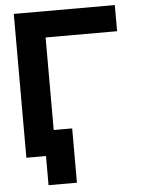

<svg xmlns="http://www.w3.org/2000/svg" viewBox="-58 -769 710 961"><g transform="rotate(-5 296.5 -288.5)"><path d="M102.5 -126.4V0H146.5V146.5H289.1V-126.4ZM196.3 -361.9V-591.4H555.5V-722.7H47.9V0H196.3V-166.6Z"/></g></svg>

Font: Giphurs SC
Style: Regular
Weight: 400
Version: Version 0.920